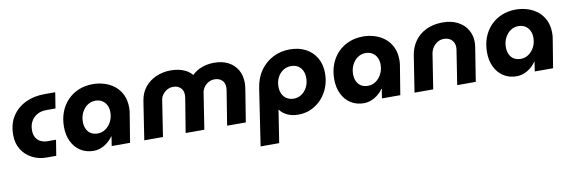

<svg xmlns="http://www.w3.org/2000/svg" viewBox="-53 -939 4675 1568"><g transform="rotate(-10 2285.0 -155.5)"><path d="M272 0Q205 0 150.5 -28.5Q96 -57 64.5 -108.5Q33 -160 33 -228Q33 -320 74.5 -383.5Q116 -447 186 -480Q256 -513 342 -513H432L411 -382H333Q291 -382 259 -364Q227 -346 209 -314Q191 -282 191 -240Q191 -204 205 -179.5Q219 -155 243.5 -143Q268 -131 296 -130H371L350 0Z M660 13Q597 13 550.5 -17Q504 -47 478.5 -100Q453 -153 453 -221Q453 -288 474 -343.5Q495 -399 534.5 -440Q574 -481 627.5 -503Q681 -525 745 -525Q794 -525 840.5 -510.5Q887 -496 924 -466.5Q961 -437 983 -391.5Q1005 -346 1005 -283Q1005 -269 1003.5 -255Q1002 -241 998 -220L962 0H810L822 -78H819Q790 -36 747 -11.5Q704 13 660 13ZM717 -121Q753 -121 782.5 -142Q812 -163 829.5 -197.5Q847 -232 847 -274Q847 -307 834.5 -332.5Q822 -358 798.5 -373Q775 -388 741 -388Q706 -388 676.5 -368Q647 -348 629.5 -313Q612 -278 612 -236Q612 -200 625 -174Q638 -148 661 -134.5Q684 -121 717 -121Z M1080 0 1129 -319Q1140 -386 1177.5 -431.5Q1215 -477 1271 -501Q1327 -525 1392 -525Q1425 -525 1456.5 -518.5Q1488 -512 1516.5 -497Q1545 -482 1566 -457H1568Q1593 -481 1622.5 -496Q1652 -511 1684.5 -518Q1717 -525 1750 -525Q1818 -525 1867 -499.5Q1916 -474 1943 -428Q1970 -382 1970 -318Q1970 -304 1968 -289Q1966 -274 1964 -260L1922 0H1767L1812 -280Q1813 -287 1814 -295Q1815 -303 1815 -310Q1815 -348 1791.5 -369.5Q1768 -391 1730 -391Q1705 -391 1682.5 -379Q1660 -367 1645 -347Q1630 -327 1625 -302L1578 0H1423L1468 -275Q1470 -284 1470.5 -293.5Q1471 -303 1471 -310Q1471 -334 1460.5 -351.5Q1450 -369 1431.5 -379Q1413 -389 1387 -389Q1361 -389 1338.5 -377Q1316 -365 1300.5 -344.5Q1285 -324 1281 -298L1235 0Z M2007 214 2078 -258Q2091 -342 2133.5 -401.5Q2176 -461 2239.5 -493Q2303 -525 2377 -525Q2453 -525 2509 -495.5Q2565 -466 2597 -411.5Q2629 -357 2629 -283Q2629 -224 2609.5 -171Q2590 -118 2553.5 -77Q2517 -36 2467 -12Q2417 12 2356 12Q2304 12 2264.5 -7Q2225 -26 2205 -56H2203L2161 214ZM2343 -123Q2379 -123 2408 -143Q2437 -163 2454 -196.5Q2471 -230 2471 -273Q2471 -308 2458 -334Q2445 -360 2421.5 -374.5Q2398 -389 2364 -389Q2329 -389 2299.5 -370Q2270 -351 2252.5 -317.5Q2235 -284 2235 -240Q2235 -206 2248 -179.5Q2261 -153 2285.5 -138Q2310 -123 2343 -123Z M2901 13Q2838 13 2791.5 -17Q2745 -47 2719.5 -100Q2694 -153 2694 -221Q2694 -288 2715 -343.5Q2736 -399 2775.5 -440Q2815 -481 2868.5 -503Q2922 -525 2986 -525Q3035 -525 3081.5 -510.5Q3128 -496 3165 -466.5Q3202 -437 3224 -391.5Q3246 -346 3246 -283Q3246 -269 3244.5 -255Q3243 -241 3239 -220L3203 0H3051L3063 -78H3060Q3031 -36 2988 -11.5Q2945 13 2901 13ZM2958 -121Q2994 -121 3023.5 -142Q3053 -163 3070.5 -197.5Q3088 -232 3088 -274Q3088 -307 3075.5 -332.5Q3063 -358 3039.5 -373Q3016 -388 2982 -388Q2947 -388 2917.5 -368Q2888 -348 2870.5 -313Q2853 -278 2853 -236Q2853 -200 2866 -174Q2879 -148 2902 -134.5Q2925 -121 2958 -121Z M3321 0 3368 -301Q3378 -366 3413.5 -416.5Q3449 -467 3508 -496Q3567 -525 3647 -525Q3717 -525 3769 -498.5Q3821 -472 3849 -425.5Q3877 -379 3877 -321Q3877 -311 3876 -299.5Q3875 -288 3873 -277L3829 0H3675L3719 -283Q3720 -289 3720.5 -294.5Q3721 -300 3721 -305Q3721 -343 3697 -367Q3673 -391 3632 -391Q3604 -391 3580.5 -377Q3557 -363 3541.5 -340Q3526 -317 3521 -288L3476 0Z M4168 13Q4105 13 4058.5 -17Q4012 -47 3986.5 -100Q3961 -153 3961 -221Q3961 -288 3982 -343.5Q4003 -399 4042.5 -440Q4082 -481 4135.5 -503Q4189 -525 4253 -525Q4302 -525 4348.5 -510.5Q4395 -496 4432 -466.5Q4469 -437 4491 -391.5Q4513 -346 4513 -283Q4513 -269 4511.5 -255Q4510 -241 4506 -220L4470 0H4318L4330 -78H4327Q4298 -36 4255 -11.5Q4212 13 4168 13ZM4225 -121Q4261 -121 4290.5 -142Q4320 -163 4337.5 -197.5Q4355 -232 4355 -274Q4355 -307 4342.5 -332.5Q4330 -358 4306.5 -373Q4283 -388 4249 -388Q4214 -388 4184.5 -368Q4155 -348 4137.5 -313Q4120 -278 4120 -236Q4120 -200 4133 -174Q4146 -148 4169 -134.5Q4192 -121 4225 -121Z"/></g></svg>

Font: MuseoModerno
Style: Bold Italic
Weight: 700
Italic angle: -9°
Designer: Pablo Cosgaya, Héctor Gatti, Marcela Romero, and the Authors of The MuseoModerno Project.
Foundry: Omnibus-Type Team
Version: Version 1.003